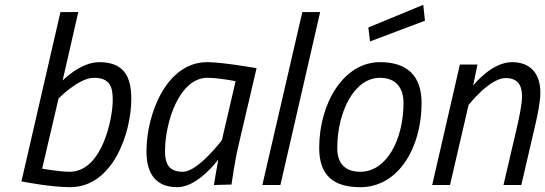

<svg xmlns="http://www.w3.org/2000/svg" viewBox="-20 -768 2263 797"><path d="M269 -55C225 -55 155 -68 155 -68L223 -359C223 -359 306 -445 370 -445C439 -445 448 -404 448 -352C448 -278 405 -55 269 -55ZM392 -510C314 -510 240 -434 240 -434L305 -718H231L69 -15C69 -15 189 9 271 9C450 9 525 -218 525 -357C525 -443 500 -510 392 -510Z M841 -445C888 -445 958 -431 958 -431L901 -186C901 -186 802 -55 739 -55C683 -55 665 -86 665 -139C665 -263 725 -445 841 -445ZM716 9C803 9 886 -106 886 -106C882 -85 868 0 868 0L941 -2C941 -2 954 -97 969 -160L1045 -485C1045 -485 903 -510 840 -510C671 -510 588 -295 588 -139C588 -47 627 9 716 9Z M1144 0 1309 -718H1235L1069 0Z M1744 -682 1737 -748 1509 -654 1516 -596ZM1476 -55C1412 -55 1380 -90 1380 -153C1380 -303 1450 -445 1557 -445C1624 -445 1655 -403 1655 -341C1655 -191 1586 -55 1476 -55ZM1557 -510C1407 -510 1305 -340 1305 -154C1305 -39 1365 9 1476 9C1635 9 1730 -157 1730 -340C1730 -455 1669 -510 1557 -510Z M1925 -332C1925 -332 2012 -444 2079 -444C2127 -444 2147 -416 2147 -369C2147 -335 2135 -281 2128 -249L2070 0H2144L2203 -254C2211 -290 2223 -343 2223 -384C2223 -459 2185 -510 2105 -510C2020 -510 1944 -413 1944 -413L1962 -500H1889L1774 0H1848Z"/></svg>

Font: RazerF5
Style: Italic
Weight: 400
Foundry: Razer Inc.
Version: Version 2